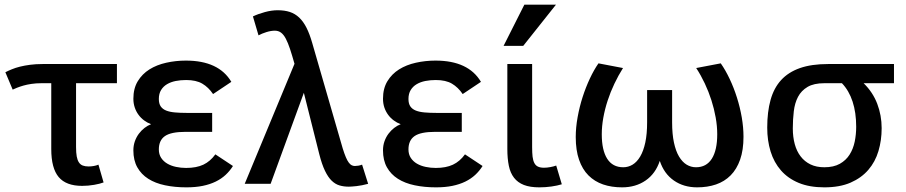

<svg xmlns="http://www.w3.org/2000/svg" viewBox="-20 -786 3874 821"><path d="M480 -430.2H305.2V-157.2Q305.2 -132.8 308.1 -116.9Q311 -101.1 317.4 -91.6Q323.7 -82 334 -78.1Q344.2 -74.2 358.9 -74.2Q369.6 -74.2 380.9 -76.2Q392.1 -78.1 400.9 -82L422.9 -5.9Q407.7 0 382.3 4.4Q356.9 8.8 331.1 8.8Q262.7 8.8 231 -28.8Q199.2 -66.4 199.2 -148.9V-430.2H157.2Q133.8 -430.2 114.3 -427.2Q94.7 -424.3 79.6 -419.9Q64.5 -415.5 53 -410.9Q41.5 -406.2 34.2 -402.8L2.9 -477.1Q15.1 -483.4 30.5 -489.7Q45.9 -496.1 65.4 -501Q85 -505.9 108.9 -509Q132.8 -512.2 162.1 -512.2H480Z M976.1 -76.2Q962.9 -55.2 944.8 -38.3Q926.8 -21.5 902.3 -9.5Q877.9 2.4 846.9 8.8Q815.9 15.1 776.9 15.1Q727.5 15.1 685.8 6.3Q644 -2.4 614 -21.5Q584 -40.5 567.1 -70.6Q550.3 -100.6 550.3 -143.1Q550.3 -163.6 556.6 -181.6Q563 -199.7 573.7 -214.1Q584.5 -228.5 598.1 -239Q611.8 -249.5 626 -254.9Q610.4 -260.7 596.4 -271Q582.5 -281.2 572.3 -295.2Q562 -309.1 556.2 -326.4Q550.3 -343.8 550.3 -363.8Q550.3 -407.7 569.1 -438.7Q587.9 -469.7 619.1 -489.3Q650.4 -508.8 690.9 -517.8Q731.4 -526.9 774.9 -526.9Q915.5 -526.9 969.2 -436L891.1 -383.8Q871.6 -412.6 845.2 -428.2Q818.8 -443.8 775.9 -443.8Q752.4 -443.8 731.4 -439.7Q710.4 -435.5 694.3 -426Q678.2 -416.5 668.7 -400.9Q659.2 -385.3 659.2 -362.8Q659.2 -342.8 667.2 -331.1Q675.3 -319.3 690.7 -313.2Q706.1 -307.1 728.3 -305.2Q750.5 -303.2 778.3 -303.2H887.2V-222.2H772.9Q711.4 -222.2 685.3 -204.1Q659.2 -186 659.2 -147Q659.2 -126 669.2 -110.8Q679.2 -95.7 695.6 -86.2Q711.9 -76.7 732.9 -72.3Q753.9 -67.9 775.9 -67.9Q819.8 -67.9 849.4 -81.8Q878.9 -95.7 900.9 -126Z M1445.3 -151.9Q1452.6 -128.4 1459 -113.5Q1465.3 -98.6 1471.7 -90.3Q1478 -82 1484.4 -79.1Q1490.7 -76.2 1497.6 -76.2Q1504.4 -76.2 1512.7 -77.6Q1521 -79.1 1528.3 -82L1554.2 0Q1527.3 7.3 1504.6 9.8Q1481.9 12.2 1471.2 12.2Q1449.7 12.2 1431.6 6.8Q1413.6 1.5 1398.2 -13.4Q1382.8 -28.3 1369.6 -55.7Q1356.4 -83 1345.2 -127L1279.3 -389.2L1137.2 0H1026.4L1239.3 -513.2Q1229 -549.8 1220.2 -576.4Q1211.4 -603 1202.1 -620.6Q1192.9 -638.2 1181.6 -646.5Q1170.4 -654.8 1155.3 -654.8Q1138.7 -654.8 1119.1 -648.7Q1099.6 -642.6 1085.4 -634.8L1061.5 -715.8Q1084 -726.6 1112.8 -734.4Q1141.6 -742.2 1167.5 -742.2Q1196.8 -742.2 1219.2 -734.9Q1241.7 -727.5 1259.3 -710.9Q1276.9 -694.3 1290.5 -667.5Q1304.2 -640.6 1315.4 -601.1Z M2043.5 -76.2Q2030.3 -55.2 2012.2 -38.3Q1994.1 -21.5 1969.7 -9.5Q1945.3 2.4 1914.3 8.8Q1883.3 15.1 1844.2 15.1Q1794.9 15.1 1753.2 6.3Q1711.4 -2.4 1681.4 -21.5Q1651.4 -40.5 1634.5 -70.6Q1617.7 -100.6 1617.7 -143.1Q1617.7 -163.6 1624 -181.6Q1630.4 -199.7 1641.1 -214.1Q1651.9 -228.5 1665.5 -239Q1679.2 -249.5 1693.4 -254.9Q1677.7 -260.7 1663.8 -271Q1649.9 -281.2 1639.6 -295.2Q1629.4 -309.1 1623.5 -326.4Q1617.7 -343.8 1617.7 -363.8Q1617.7 -407.7 1636.5 -438.7Q1655.3 -469.7 1686.5 -489.3Q1717.8 -508.8 1758.3 -517.8Q1798.8 -526.9 1842.3 -526.9Q1982.9 -526.9 2036.6 -436L1958.5 -383.8Q1939 -412.6 1912.6 -428.2Q1886.2 -443.8 1843.3 -443.8Q1819.8 -443.8 1798.8 -439.7Q1777.8 -435.5 1761.7 -426Q1745.6 -416.5 1736.1 -400.9Q1726.6 -385.3 1726.6 -362.8Q1726.6 -342.8 1734.6 -331.1Q1742.7 -319.3 1758.1 -313.2Q1773.4 -307.1 1795.7 -305.2Q1817.9 -303.2 1845.7 -303.2H1954.6V-222.2H1840.3Q1778.8 -222.2 1752.7 -204.1Q1726.6 -186 1726.6 -147Q1726.6 -126 1736.6 -110.8Q1746.6 -95.7 1762.9 -86.2Q1779.3 -76.7 1800.3 -72.3Q1821.3 -67.9 1843.3 -67.9Q1887.2 -67.9 1916.7 -81.8Q1946.3 -95.7 1968.3 -126Z M2382.3 2Q2363.8 7.8 2338.1 11.5Q2312.5 15.1 2286.1 15.1Q2246.6 15.1 2220.2 4.9Q2193.8 -5.4 2178 -25.9Q2162.1 -46.4 2155.8 -77.1Q2149.4 -107.9 2149.4 -148.9V-512.2H2255.4V-157.2Q2255.4 -132.8 2257.3 -116.2Q2259.3 -99.6 2264.9 -88.9Q2270.5 -78.1 2280.5 -73.5Q2290.5 -68.8 2306.2 -68.8Q2318.8 -68.8 2333.3 -71.5Q2347.7 -74.2 2358.4 -78.1ZM2217.3 -589.8H2133.3L2222.2 -766.1H2357.4Z M3062 -515.1Q3082.5 -485.8 3100.3 -448Q3118.2 -410.2 3131.3 -368.4Q3144.5 -326.7 3151.9 -283.7Q3159.2 -240.7 3159.2 -201.2Q3159.2 -144.5 3144.8 -103.5Q3130.4 -62.5 3104.2 -36.1Q3078.1 -9.8 3041.7 2.7Q3005.4 15.1 2960.9 15.1Q2903.3 15.1 2861.3 -14.2Q2819.3 -43.5 2801.3 -98.1Q2783.2 -43.5 2740.7 -14.2Q2698.2 15.1 2640.1 15.1Q2595.2 15.1 2558.8 2.7Q2522.5 -9.8 2496.3 -35.9Q2470.2 -62 2456.1 -102.8Q2441.9 -143.6 2441.9 -200.2Q2441.9 -241.2 2450 -285.4Q2458 -329.6 2471.4 -371.3Q2484.9 -413.1 2502.4 -450.4Q2520 -487.8 2539.1 -515.1L2644 -495.1Q2624 -463.4 2607.2 -428Q2590.3 -392.6 2578.4 -356Q2566.4 -319.3 2559.8 -282.7Q2553.2 -246.1 2553.2 -211.9Q2553.2 -143.6 2576.4 -107.2Q2599.6 -70.8 2645 -70.8Q2666.5 -70.8 2685.1 -82Q2703.6 -93.3 2717.5 -116.7Q2731.4 -140.1 2739.3 -176.5Q2747.1 -212.9 2747.1 -263.2V-400.9H2854V-263.2Q2854 -212.9 2861.8 -176.5Q2869.6 -140.1 2883.5 -116.7Q2897.5 -93.3 2916 -82Q2934.6 -70.8 2956.1 -70.8Q3000.5 -70.8 3023.7 -107.2Q3046.9 -143.6 3046.9 -211.9Q3046.9 -246.6 3040.3 -283.7Q3033.7 -320.8 3022 -357.4Q3010.3 -394 2993.7 -429.2Q2977.1 -464.4 2957 -495.1Z M3802.7 -512.2V-430.2H3672.9Q3712.4 -391.6 3731.2 -342Q3750 -292.5 3750 -237.8Q3750 -186 3736.3 -140.1Q3722.7 -94.2 3693.1 -59.8Q3663.6 -25.4 3617.2 -5.1Q3570.8 15.1 3504.9 15.1Q3441.4 15.1 3395.5 -3.9Q3349.6 -22.9 3319.6 -57.1Q3289.6 -91.3 3275.1 -138.2Q3260.7 -185.1 3260.7 -240.2Q3260.7 -307.6 3274.9 -358.6Q3289.1 -409.7 3320.1 -443.6Q3351.1 -477.5 3400.6 -494.9Q3450.2 -512.2 3521 -512.2ZM3504.9 -430.2Q3460 -430.2 3433.1 -414.3Q3406.2 -398.4 3392.3 -371.8Q3378.4 -345.2 3374.3 -310.1Q3370.1 -274.9 3370.1 -236.8Q3370.1 -200.2 3378.4 -169.7Q3386.7 -139.2 3403.6 -117.2Q3420.4 -95.2 3445.6 -83Q3470.7 -70.8 3504.9 -70.8Q3544.9 -70.8 3571.3 -85.7Q3597.7 -100.6 3613 -125Q3628.4 -149.4 3634.8 -180.4Q3641.1 -211.4 3641.1 -244.1Q3641.1 -304.7 3625.7 -351.6Q3610.4 -398.4 3580.1 -430.2Z"/></svg>

Font: Lorenzo Sans Medium
Style: Regular
Weight: 500
Foundry: Intel Corporation
Version: Version 1.00; ttfautohint (v1.5)